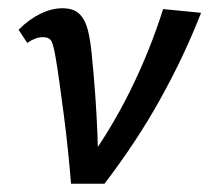

<svg xmlns="http://www.w3.org/2000/svg" viewBox="-20 -445 507 465"><path d="M152 0Q149 -38 144.5 -81.5Q140 -125 134.5 -167Q129 -209 124 -245Q119 -281 115 -304Q110 -334 105 -344.5Q100 -355 84 -355Q74 -355 64 -351Q54 -347 46 -341L25 -373Q50 -398 77.5 -411.5Q105 -425 131 -425Q159 -425 173 -410.5Q187 -396 193 -371.5Q199 -347 202 -315Q207 -266 210.5 -217.5Q214 -169 216 -120Q218 -71 218 -23L176 -30Q247 -127 295.5 -225.5Q344 -324 375 -423L467 -414Q426 -309 368.5 -205.5Q311 -102 233 0Z"/></svg>

Font: Ysabeau SemiBold
Style: Italic
Weight: 600
Italic angle: -12°
Designer: Christian Thalmann (Catharsis Fonts)
Version: Version 2.002